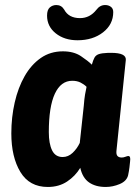

<svg xmlns="http://www.w3.org/2000/svg" viewBox="-20 -735 545 763"><path d="M170 8Q97 8 61 -51.5Q25 -111 25 -205Q25 -269 38.5 -328Q52 -387 78 -432.5Q104 -478 142 -504.5Q180 -531 230 -531Q273 -531 301.5 -512Q330 -493 345 -478Q350 -496 355.5 -506Q361 -516 373 -520Q385 -524 410 -525H422Q482 -525 480 -497L443 -138Q441 -122 446.5 -115.5Q452 -109 464 -109Q471 -109 478.5 -112Q486 -115 490 -115Q500 -115 497 -94Q496 -84 494.5 -70.5Q493 -57 489 -38Q483 -15 455.5 -3.5Q428 8 400 8Q360 8 334 -10Q308 -28 299 -68Q279 -35 246.5 -13.5Q214 8 170 8ZM229 -111Q251 -111 268.5 -127.5Q286 -144 297 -167L313 -315Q315 -342 318 -359.5Q321 -377 324 -390Q314 -400 300 -407Q286 -414 267 -414Q222 -414 198 -362.5Q174 -311 174 -210Q174 -164 187 -137.5Q200 -111 229 -111ZM288 -575Q236 -575 201.5 -602.5Q167 -630 167 -673Q167 -696 178 -705.5Q189 -715 204 -715Q224 -715 235 -697Q253 -663 298 -663Q337 -663 363 -696Q377 -715 398 -715Q411 -715 420.5 -708Q430 -701 430 -687Q430 -638 389.5 -606.5Q349 -575 288 -575Z"/></svg>

Font: Asap Semi Condensed Semi Condensed Regular
Style: Bold Italic
Weight: 700
Width: 4
Italic angle: -6°
Designer: Pablo Cosgaya
Foundry: Omnibus-Type
Version: Version 3.001; ttfautohint (v1.8.4.7-5d5b)